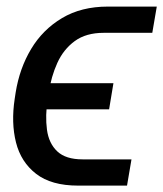

<svg xmlns="http://www.w3.org/2000/svg" viewBox="-20 -566 498 586"><path d="M231.9 -79.6H381.3L367.7 0.5H218.3Q136.7 0.5 90.3 -35.4Q43.9 -71.3 28.8 -131.3Q13.7 -191.4 24.9 -264.6L27.8 -283.7Q39.6 -357.4 75 -416.5Q110.4 -475.6 169.2 -510.7Q228 -545.9 309.1 -545.9H458.5L444.8 -465.8H296.4Q242.7 -465.8 208.3 -440.7Q173.8 -415.5 155 -374Q136.2 -332.5 128.9 -283.7L125.5 -264.2Q117.7 -212.4 123.3 -170.4Q128.9 -128.4 154.8 -104Q180.7 -79.6 231.9 -79.6ZM326.2 -312 313 -232.4H46.4L59.1 -312Z"/></svg>

Font: Inter 20pt
Style: Italic
Weight: 400
Italic angle: -9.3988°
Version: Version 4.001;git-66647c0bb